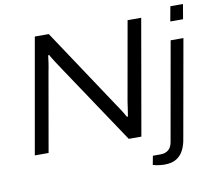

<svg xmlns="http://www.w3.org/2000/svg" viewBox="-94 -832 1253 1125"><g transform="rotate(-10 532.5 -269.0)"><path d="M56 0 177 -686H260L576 -210Q583 -200 592.5 -185.5Q602 -171 611.5 -156Q621 -141 627 -129L633 -130Q636 -148 639.5 -172Q643 -196 646 -217L729 -686H810L690 0H615L295 -479Q283 -497 266.5 -522.5Q250 -548 241 -565L235 -564Q233 -546 229 -518.5Q225 -491 220 -468L138 0ZM974 -635 990 -723H1065L1050 -635ZM795 185Q783 185 770.5 183.5Q758 182 747 180Q736 178 727 175L737 122H782Q812 122 830 106.5Q848 91 853 61L957 -526H1033L929 59Q924 92 909.5 121Q895 150 868 167.5Q841 185 795 185Z"/></g></svg>

Font: Archivo SemiExpanded Light
Style: Italic
Weight: 300
Width: 6
Italic angle: -10°
Designer: Hector Gatti
Foundry: Omnibus-Type
Version: Version 2.001